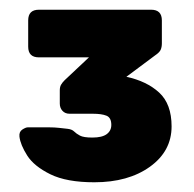

<svg xmlns="http://www.w3.org/2000/svg" viewBox="-20 -720 400 395"><path d="M174 -345Q117 -345 83.5 -361.5Q50 -378 36 -400Q22 -422 20 -439Q19 -449 26 -453.5Q33 -458 37 -458H82Q92 -458 101 -457Q110 -456 119 -455Q128 -454 132.5 -449.5Q137 -445 144.5 -441Q152 -437 170 -437Q190 -437 199.5 -444Q209 -451 209 -463Q209 -478 199 -482Q189 -486 171 -486H123Q114 -486 108.5 -492Q103 -498 103 -507V-534Q103 -541 105.5 -545.5Q108 -550 113 -555L163 -602H60Q38 -602 38 -624V-678Q38 -700 60 -700H291Q313 -700 313 -678V-631Q313 -623 310.5 -617.5Q308 -612 299 -606L240 -562Q282 -553 307.5 -529.5Q333 -506 333 -460Q333 -409 288.5 -377Q244 -345 174 -345Z"/></svg>

Font: Rubik ExtraBold
Style: Regular
Weight: 800
Designer: Hubert and Fischer
Foundry: Hubert and Fischer
Version: Version 2.300;gftools[0.9.30]